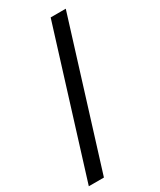

<svg xmlns="http://www.w3.org/2000/svg" viewBox="-222 -812 861 1035"><g transform="rotate(-30 208.5 -294.5)"><path d="M7 151 284 -740H378L101 151Z"/></g></svg>

Font: IBM Plex Sans Thai Medm
Style: Regular
Weight: 500
Designer: Mike Abbink, Paul van der Laan, Pieter van Rosmalen, Ben Mitchell, Mark Frömberg
Foundry: Bold Monday
Version: Version 1.2